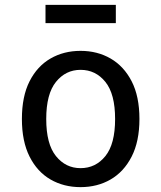

<svg xmlns="http://www.w3.org/2000/svg" viewBox="-20 -754 663 789"><path d="M311 15Q242 15 187.5 -16.5Q133 -48 101.5 -110.5Q70 -173 70 -265Q70 -358 101.5 -420Q133 -482 187.5 -513.5Q242 -545 311 -545Q380 -545 434.5 -513.5Q489 -482 521 -420Q553 -358 553 -265Q553 -173 521 -110.5Q489 -48 434.5 -16.5Q380 15 311 15ZM311 -63Q373 -63 413 -112.5Q453 -162 453 -265Q453 -368 413 -417.5Q373 -467 311 -467Q250 -467 210 -417.5Q170 -368 170 -265Q170 -162 210 -112.5Q250 -63 311 -63ZM167 -659V-734H456V-659Z"/></svg>

Font: Orienta
Style: Regular
Weight: 400
Designer: Eduardo Rodriguez Tunni
Foundry: Eduardo Rodriguez Tunni
Version: Version 1.002; ttfautohint (v1.8.4.7-5d5b);gftools[0.9.23]